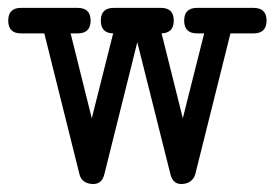

<svg xmlns="http://www.w3.org/2000/svg" viewBox="-41 -441 683 478"><path d="M11.2 -357.9Q-20.5 -357.9 -20.5 -389.6Q-20.5 -421.4 11.2 -421.4H152.3Q184.6 -421.4 184.6 -389.6Q184.6 -357.9 152.3 -357.9H134.8L187.5 -146.5L240.7 -357.9Q210 -358.4 210 -389.6Q210 -421.4 242.2 -421.4H359.9Q391.6 -421.4 391.6 -389.6Q391.6 -358.9 361.3 -357.9L414.1 -146.5L467.3 -357.9H449.7Q417.5 -357.9 417.5 -389.6Q417.5 -421.4 449.7 -421.4H590.3Q622.6 -421.4 622.6 -389.6Q622.6 -357.9 590.3 -357.9H532.7L445.3 -7.8Q442.4 3.4 433.3 10.3Q424.3 17.1 410.2 17.1Q389.2 17.1 383.3 -7.3L300.8 -335.9L218.8 -7.3Q212.9 17.1 191.4 17.1Q177.2 17.1 168.2 10.5Q159.2 3.9 156.7 -7.8L69.3 -357.9Z"/></svg>

Font: Erica Type
Style: Regular
Weight: 400
Designer: Peter Wiegel
Foundry: Peter Wiegel
Version: Version 1.000 2010 initial release